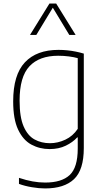

<svg xmlns="http://www.w3.org/2000/svg" viewBox="-20 -828 576 1078"><path d="M233 230Q199.5 230 159.2 223.2Q119 216.5 86.5 204.5V170.5Q127 184 163 190.5Q199 197 233.5 197Q326 197 371.2 154.8Q416.5 112.5 416.5 6V-56.5H413.5Q388.5 -29 349.2 -10Q310 9 258.5 9Q202.5 9 156 -16.2Q109.5 -41.5 81.8 -100Q54 -158.5 54 -259Q54 -408 119.8 -478Q185.5 -548 308.5 -548Q333 -548 357.8 -545.5Q382.5 -543 406 -538.2Q429.5 -533.5 450.5 -527V3.5Q450.5 126 395.5 178Q340.5 230 233 230ZM260.5 -24Q304.5 -24 346.8 -43.8Q389 -63.5 416.5 -104.5V-501.5Q395.5 -507.5 366.8 -511.2Q338 -515 306.5 -515Q201 -515 145.5 -456Q90 -397 90 -263Q90 -170 112.8 -118Q135.5 -66 174 -45Q212.5 -24 260.5 -24ZM148.5 -632 257.5 -808H295.5L404.5 -632H369L270 -795.5H283L184 -632Z"/></svg>

Font: Encode Sans Condensed Thin Thin
Style: Regular
Weight: 250
Version: Version 3.002